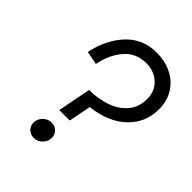

<svg xmlns="http://www.w3.org/2000/svg" viewBox="-207 -826 946 946"><g transform="rotate(45 266.0 -353.0)"><path d="M455 -521Q455 -575 418.5 -609Q382 -643 327 -643Q257 -643 213 -592.5Q169 -542 154 -464L84 -478Q106 -583 168.5 -649.5Q231 -716 327 -716Q385 -716 431.5 -693Q478 -670 505 -627Q532 -584 532 -528Q532 -460 499 -409.5Q466 -359 409.5 -329.5Q353 -300 283 -293L260 -176H187L221 -350Q283 -350 336.5 -368.5Q390 -387 422.5 -425.5Q455 -464 455 -521ZM204 -106Q227 -106 242.5 -91Q258 -76 258 -53Q258 -28 239.5 -9Q221 10 195 10Q172 10 156.5 -5Q141 -20 141 -43Q141 -69 160 -87.5Q179 -106 204 -106Z"/></g></svg>

Font: MedMera Sans
Style: Italic
Weight: 400
Italic angle: -11°
Designer: Kasper Nordkvist
Foundry: UNCUT.wtf
Version: Version 1.300